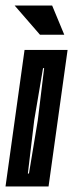

<svg xmlns="http://www.w3.org/2000/svg" viewBox="-29 -676 265 696"><path d="M-9 0 60 -495H216L147 0ZM72 -47H76L108 -240L131 -429H127L95 -240ZM116 -550 24 -656H160L204 -550Z"/></svg>

Font: Alumni Sans Inline One
Style: Italic
Weight: 400
Italic angle: -8°
Designer: Robert E. Leuschke
Foundry: Robert E. Leuschke
Version: Version 1.100; ttfautohint (v1.8.3)